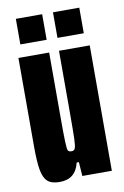

<svg xmlns="http://www.w3.org/2000/svg" viewBox="-79 -714 498 769"><g transform="rotate(-10 170.0 -329.0)"><path d="M24 -150V-510H149V-233Q149 -180 150 -148.5Q151 -117 154.5 -111Q158 -105 169 -105Q179 -105 183 -113.5Q187 -122 188 -152Q189 -182 189 -266V-510H314V0H194L190 -57H181Q166 8 101 8Q68 8 52 -6.5Q36 -21 30 -54Q24 -87 24 -150ZM41 -562V-666H148V-562ZM192 -562V-666H299V-562Z"/></g></svg>

Font: Saira Ultra Condensed Black
Style: Regular
Weight: 900
Width: 1
Designer: Hector Gatti with collaboration of the Omnibus-Type team
Foundry: Omnibus-Type
Version: Version 1.001; ttfautohint (v1.8)